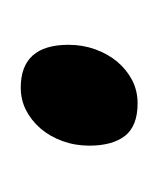

<svg xmlns="http://www.w3.org/2000/svg" viewBox="-4 -434 153 186"><g transform="rotate(-90 73.0 -341.5)"><path d="M122.1 -352.1Q122.1 -338.4 117.7 -326.2Q113.3 -314 105.7 -304.9Q98.1 -295.9 87.9 -290.5Q77.6 -285.2 65.4 -285.2Q43.5 -285.2 33.9 -297.4Q24.4 -309.6 24.4 -332Q24.4 -345.7 28.8 -357.9Q33.2 -370.1 41 -379.2Q48.8 -388.2 58.8 -393.3Q68.8 -398.4 80.6 -398.4Q122.1 -398.4 122.1 -352.1Z"/></g></svg>

Font: Gentium Unicode
Style: Regular
Weight: 400
Version: Version 1.009